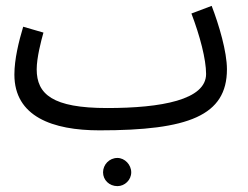

<svg xmlns="http://www.w3.org/2000/svg" viewBox="-20 -423 846 654"><path d="M319 21C622 21 753 -29 753 -187C753 -247 726 -338 701 -403L632 -377C661 -301 682 -221 682 -171C682 -83 530 -55 345 -55C159 -55 105 -102 105 -187C105 -226 120 -284 128 -312L59 -332C44 -282 29 -221 29 -169C29 -26 159 21 319 21ZM380 211C405 211 427 190 427 164C427 138 405 115 380 115C352 115 331 138 331 164C331 190 352 211 380 211Z"/></svg>

Font: Noto Sans Arabic UI Cn
Style: Regular
Weight: 400
Width: 3
Designer: Monotype Design Team, Nadine Chahine and Nizar Qandah
Foundry: Monotype Imaging Inc.
Version: Version 2.010